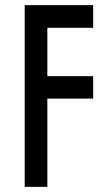

<svg xmlns="http://www.w3.org/2000/svg" viewBox="-20 -726 432 746"><path d="M76 -706H342V-618H164V-430H342V-343H164V0H76Z"/></svg>

Font: Lineal
Style: Regular
Weight: 400
Designer: Created by Frank Adebiaye with contributions from Anton Moglia & Ariel Martín Pérez
Created by Frank ADEBIAYE with FontF
Foundry: Velvetyne Type Foundry
Version: Version 2.000